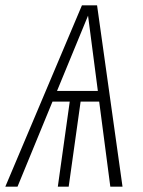

<svg xmlns="http://www.w3.org/2000/svg" viewBox="-36 -704 539 724"><path d="M380 0 338 -321H268L223 0H182L227 -321H162L30 0H-16L273 -684H330L426 0ZM179 -361H333L296 -645Z"/></svg>

Font: Fira Sans Extra Condensed ExtraLight
Style: Italic
Weight: 275
Width: 3
Italic angle: -8°
Designer: Carrois Corporate & Edenspiekermann AG
Foundry: Carrois Corporate GbR & Edenspiekermann AG
Version: Version 4.203